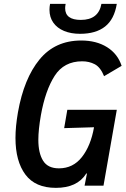

<svg xmlns="http://www.w3.org/2000/svg" viewBox="-20 -942 640 974"><path d="M58.5 -242.5Q58.5 -300 71 -372Q101.5 -544 180.5 -640.2Q259.5 -736.5 392 -736.5Q469 -736.5 523 -702.8Q577 -669 597 -608L508 -555.5Q489.5 -601 461 -616Q432.5 -631 397 -631Q304.5 -631 257.2 -557.2Q210 -483.5 187.5 -358Q174.5 -283.5 174.5 -232.5Q174.5 -165.5 198.5 -126.8Q222.5 -88 279 -88Q350.5 -88 395.5 -145.2Q440.5 -202.5 457 -296.5L305.5 -292L321.5 -385H572.5L505 0H409L421.5 -63.5L416.5 -60Q371 11 263.5 11Q159 11 108.8 -56.5Q58.5 -124 58.5 -242.5ZM231 -892.5Q231 -907 234 -922.5H313Q310.5 -909 310.5 -900.5Q310.5 -841 390 -841Q480 -841 494.5 -922.5H572.5Q560 -844.5 513.2 -807.5Q466.5 -770.5 386 -770.5Q340 -770.5 305 -785Q270 -799.5 250.5 -827Q231 -854.5 231 -892.5Z"/></svg>

Font: JuliaMono SemiBold
Style: Italic
Weight: 600
Italic angle: -9°
Monospace: yes
Designer: cormullion
Foundry: corm
Version: Version 0.056; ttfautohint (v1.8.4)